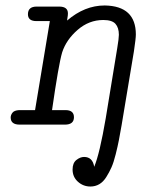

<svg xmlns="http://www.w3.org/2000/svg" viewBox="-20 -455 565 701"><path d="M19 -26Q19 -35 25.5 -43.5Q32 -52 50 -53H108L162 -378H113Q82 -378 82 -403Q82 -431 114 -431H196Q228 -431 228 -406Q228 -402 227.5 -398Q227 -394 226 -388.5Q225 -383 225 -380Q289 -435 362 -435H363Q476 -433 476 -329Q476 -315 469 -268L424 2Q418 36 414 57Q410 78 402.5 108Q395 138 387 156Q379 174 368 191.5Q357 209 342.5 217.5Q328 226 310 226Q284 226 264.5 208.5Q245 191 245 164Q245 140 259 129Q273 118 287 118Q318 118 324 154Q344 106 366 -23L408 -279Q414 -315 414 -328Q414 -354 401.5 -368Q389 -382 357 -382Q305 -382 263.5 -346Q222 -310 207 -264Q194 -220 170 -53H219Q250 -53 250 -27Q250 0 217 0H52Q19 0 19 -26Z"/></svg>

Font: CMU Typewriter Text
Style: LightOblique
Weight: 200
Italic angle: -9.46001°
Version: Version 0.7.0